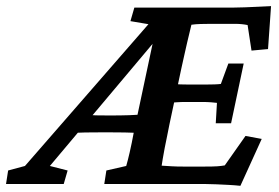

<svg xmlns="http://www.w3.org/2000/svg" viewBox="-85 -598 908 624"><path d="M696.3 5.9Q677.7 3.9 657.7 2.9Q637.7 2 618.2 1Q598.6 0 581.1 0H253.9L260.7 -43.9L325.2 -58.6Q330.1 -75.2 336.4 -102.5Q342.8 -129.9 350.6 -171.9L419.9 -498L459 -512.7L77.1 -58.6L134.8 -43.9L122.1 0H-65.4L-58.6 -43.9L-3.9 -58.6L424.8 -550.8L425.8 -514.6L338.9 -529.3L351.6 -573.2H668Q687.5 -573.2 710.4 -574.2Q733.4 -575.2 756.3 -576.2Q779.3 -577.1 795.9 -578.1L786.1 -438.5L732.4 -433.6L719.7 -516.6Q710 -518.6 700.2 -519.5Q690.4 -520.5 679.7 -520.5H599.6Q583 -520.5 566.4 -520Q549.8 -519.5 537.1 -517.6Q536.1 -512.7 532.2 -497.1Q528.3 -481.4 523.4 -460.4Q518.6 -439.5 513.7 -417.5Q508.8 -395.5 504.9 -377.9L465.8 -194.3Q462.9 -178.7 458.5 -157.7Q454.1 -136.7 450.2 -116.7Q446.3 -96.7 443.8 -81.1Q441.4 -65.4 440.4 -59.6Q457 -58.6 472.7 -57.6Q488.3 -56.6 514.6 -56.6H575.2Q609.4 -56.6 622.1 -57.6Q634.8 -58.6 645.5 -60.5L712.9 -156.2L765.6 -146.5ZM145.5 -165 174.8 -226.6Q186.5 -225.6 198.2 -224.6Q210 -223.6 227.1 -223.1Q244.1 -222.7 270.5 -222.7Q307.6 -222.7 334.5 -223.6Q361.3 -224.6 381.8 -226.6L369.1 -166Q343.8 -167 319.8 -167.5Q295.9 -168 258.8 -168Q219.7 -168 192.4 -167.5Q165 -167 145.5 -165ZM616.2 -197.3 620.1 -263.7Q613.3 -264.6 600.6 -265.6Q587.9 -266.6 569.3 -266.6H518.6Q502.9 -266.6 488.8 -265.6Q474.6 -264.6 461.9 -263.7L475.6 -325.2Q487.3 -324.2 501 -323.7Q514.6 -323.2 530.3 -323.2H581.1Q598.6 -323.2 612.3 -323.7Q626 -324.2 632.8 -325.2L657.2 -391.6H707L666 -197.3Z"/></svg>

Font: Crimson Pro SemiBold
Style: Italic
Weight: 600
Italic angle: -12°
Designer: Jacques Le Bailly
Foundry: Baron von Fonthausen
Version: Version 1.003